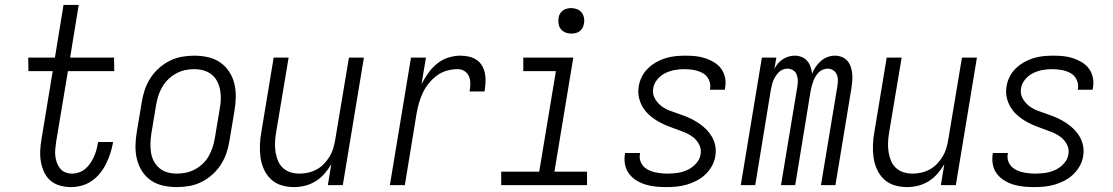

<svg xmlns="http://www.w3.org/2000/svg" viewBox="-20 -755 4540 783"><path d="M270 8Q247 8 225 2Q203 -4 186.5 -18Q170 -32 160.5 -52Q151 -72 147 -94Q143 -116 144 -139.5Q145 -163 149 -186L195 -465H96L95 -520H204L239 -735H301L266 -520H445L446 -465H257L209 -177Q207 -162 205.5 -147.5Q204 -133 205.5 -119Q207 -105 212 -91.5Q217 -78 225.5 -67.5Q234 -57 247 -52Q260 -47 274 -47Q288 -47 302.5 -52Q317 -57 328.5 -67Q340 -77 348.5 -89.5Q357 -102 363 -115.5Q369 -129 373 -143Q377 -157 379 -171L380 -176H441L440 -169Q436 -148 429 -127Q422 -106 412 -86Q402 -66 387.5 -48Q373 -30 354 -17Q335 -4 313 2Q291 8 270 8Z M701 8Q673 8 645.5 2Q618 -4 596 -19Q574 -34 559.5 -56.5Q545 -79 538.5 -105.5Q532 -132 532.5 -160.5Q533 -189 538 -218L558 -338Q562 -363 570 -387.5Q578 -412 592.5 -435Q607 -458 627.5 -476.5Q648 -495 672 -507Q696 -519 721.5 -523.5Q747 -528 772 -528Q800 -528 827.5 -522Q855 -516 877 -501Q899 -486 914 -463.5Q929 -441 935.5 -414.5Q942 -388 941.5 -359.5Q941 -331 936 -302L916 -182Q912 -157 904 -132.5Q896 -108 881.5 -85Q867 -62 846.5 -43.5Q826 -25 802 -13Q778 -1 752 3.5Q726 8 701 8ZM701 -47Q720 -47 739 -51Q758 -55 775.5 -64.5Q793 -74 807.5 -88Q822 -102 831.5 -119Q841 -136 847 -154.5Q853 -173 856 -191L876 -311Q880 -331 880.5 -350.5Q881 -370 877.5 -388.5Q874 -407 865.5 -423.5Q857 -440 842.5 -451.5Q828 -463 809.5 -468Q791 -473 772 -473Q753 -473 734.5 -469Q716 -465 698.5 -455.5Q681 -446 666.5 -432Q652 -418 642 -401Q632 -384 626 -365.5Q620 -347 617 -329L597 -209Q594 -189 593.5 -169.5Q593 -150 596 -131.5Q599 -113 608 -96.5Q617 -80 631 -68.5Q645 -57 663.5 -52Q682 -47 701 -47Z M1179 8Q1152 8 1127.5 0.5Q1103 -7 1085 -24Q1067 -41 1056.5 -64Q1046 -87 1042.5 -112.5Q1039 -138 1040 -164.5Q1041 -191 1046 -218L1096 -520H1157L1105 -209Q1102 -189 1101.5 -170Q1101 -151 1104 -133Q1107 -115 1114 -98.5Q1121 -82 1134 -70Q1147 -58 1164.5 -52.5Q1182 -47 1202 -47Q1219 -47 1237 -51Q1255 -55 1271.5 -64Q1288 -73 1301 -86.5Q1314 -100 1324 -116.5Q1334 -133 1339 -150Q1344 -167 1347 -185L1403 -520H1464L1378 0H1317L1331 -85Q1319 -65 1303 -46.5Q1287 -28 1266.5 -15.5Q1246 -3 1223.5 2.5Q1201 8 1179 8Z M1570 0 1656 -520H1717L1699 -412Q1711 -435 1726.5 -457Q1742 -479 1762.5 -495.5Q1783 -512 1808 -520Q1833 -528 1857 -528Q1876 -528 1893 -524Q1910 -520 1924 -510.5Q1938 -501 1946.5 -486Q1955 -471 1958 -454Q1961 -437 1960 -419Q1959 -401 1956 -382H1895Q1898 -398 1898 -414Q1898 -430 1892.5 -443.5Q1887 -457 1874.5 -465Q1862 -473 1846 -473Q1825 -473 1803 -467Q1781 -461 1762.5 -447.5Q1744 -434 1729 -415.5Q1714 -397 1704.5 -377Q1695 -357 1689 -336Q1683 -315 1679 -293L1631 0Z M2374 0H2024V-55H2179L2247 -465H2114V-520H2318L2241 -55H2374ZM2310 -618Q2297 -618 2286 -622.5Q2275 -627 2267.5 -636Q2260 -645 2258 -657.5Q2256 -670 2258 -683Q2259 -691 2264 -699.5Q2269 -708 2276.5 -713Q2284 -718 2292.5 -720Q2301 -722 2309 -722Q2322 -722 2333.5 -717.5Q2345 -713 2352 -704Q2359 -695 2361.5 -682.5Q2364 -670 2361 -657Q2360 -649 2355 -640.5Q2350 -632 2343 -627Q2336 -622 2327 -620Q2318 -618 2310 -618Z M2698 8Q2676 8 2655 6Q2634 4 2614 -2Q2594 -8 2576.5 -18.5Q2559 -29 2546.5 -45Q2534 -61 2529.5 -81.5Q2525 -102 2528 -124L2529 -131H2590V-127Q2587 -113 2591 -100Q2595 -87 2603.5 -77.5Q2612 -68 2624 -62Q2636 -56 2649 -53Q2662 -50 2675.5 -48.5Q2689 -47 2702 -47Q2723 -47 2743.5 -50Q2764 -53 2783.5 -62Q2803 -71 2818.5 -88Q2834 -105 2837 -125Q2841 -147 2831 -166Q2821 -185 2804.5 -197Q2788 -209 2769 -216.5Q2750 -224 2730 -231Q2710 -238 2691.5 -246Q2673 -254 2655.5 -265Q2638 -276 2623.5 -290Q2609 -304 2599 -322Q2589 -340 2585 -361Q2581 -382 2585 -404Q2588 -423 2597.5 -442Q2607 -461 2622.5 -476Q2638 -491 2656.5 -501.5Q2675 -512 2695 -518Q2715 -524 2735 -526Q2755 -528 2775 -528Q2796 -528 2816.5 -526Q2837 -524 2856.5 -517.5Q2876 -511 2893 -500.5Q2910 -490 2921.5 -474Q2933 -458 2937 -437.5Q2941 -417 2937 -396L2936 -389H2875L2876 -393Q2879 -413 2870.5 -430.5Q2862 -448 2845.5 -457Q2829 -466 2810 -469.5Q2791 -473 2771 -473Q2751 -473 2731.5 -469.5Q2712 -466 2693.5 -457Q2675 -448 2661 -431.5Q2647 -415 2644 -395Q2640 -373 2650 -354.5Q2660 -336 2676 -323.5Q2692 -311 2712 -303.5Q2732 -296 2751.5 -289.5Q2771 -283 2790 -274.5Q2809 -266 2826 -255Q2843 -244 2857.5 -230Q2872 -216 2882.5 -198.5Q2893 -181 2897 -160Q2901 -139 2897 -117Q2894 -97 2883 -77.5Q2872 -58 2856 -43Q2840 -28 2820.5 -18Q2801 -8 2780.5 -2Q2760 4 2739 6Q2718 8 2698 8Z M3001 0 3087 -520H3146L3138 -474Q3144 -486 3152.5 -496Q3161 -506 3172.5 -513.5Q3184 -521 3196.5 -524.5Q3209 -528 3221 -528Q3236 -528 3249.5 -522.5Q3263 -517 3272 -506.5Q3281 -496 3285.5 -482.5Q3290 -469 3292 -454Q3297 -469 3306.5 -482.5Q3316 -496 3328 -506.5Q3340 -517 3355 -522.5Q3370 -528 3385 -528Q3400 -528 3413.5 -522.5Q3427 -517 3436 -506.5Q3445 -496 3449.5 -482.5Q3454 -469 3455.5 -454.5Q3457 -440 3455.5 -424.5Q3454 -409 3452 -394L3387 0H3328L3395 -404Q3397 -417 3397 -429Q3397 -441 3392 -452Q3387 -463 3377 -469Q3367 -475 3355 -475Q3345 -475 3335.5 -471Q3326 -467 3318.5 -459.5Q3311 -452 3305.5 -442.5Q3300 -433 3296.5 -423.5Q3293 -414 3290.5 -404.5Q3288 -395 3286 -385L3223 0H3165L3232 -404Q3234 -417 3233.5 -429Q3233 -441 3228.5 -452Q3224 -463 3213.5 -469Q3203 -475 3191 -475Q3181 -475 3171.5 -471Q3162 -467 3155 -459.5Q3148 -452 3142 -442.5Q3136 -433 3132.5 -423.5Q3129 -414 3127 -404.5Q3125 -395 3123 -385L3060 0Z M3679 8Q3652 8 3627.5 0.5Q3603 -7 3585 -24Q3567 -41 3556.5 -64Q3546 -87 3542.5 -112.5Q3539 -138 3540 -164.5Q3541 -191 3546 -218L3596 -520H3657L3605 -209Q3602 -189 3601.5 -170Q3601 -151 3604 -133Q3607 -115 3614 -98.5Q3621 -82 3634 -70Q3647 -58 3664.5 -52.5Q3682 -47 3702 -47Q3719 -47 3737 -51Q3755 -55 3771.5 -64Q3788 -73 3801 -86.5Q3814 -100 3824 -116.5Q3834 -133 3839 -150Q3844 -167 3847 -185L3903 -520H3964L3878 0H3817L3831 -85Q3819 -65 3803 -46.5Q3787 -28 3766.5 -15.5Q3746 -3 3723.5 2.5Q3701 8 3679 8Z M4198 8Q4176 8 4155 6Q4134 4 4114 -2Q4094 -8 4076.5 -18.5Q4059 -29 4046.5 -45Q4034 -61 4029.5 -81.5Q4025 -102 4028 -124L4029 -131H4090V-127Q4087 -113 4091 -100Q4095 -87 4103.5 -77.5Q4112 -68 4124 -62Q4136 -56 4149 -53Q4162 -50 4175.5 -48.5Q4189 -47 4202 -47Q4223 -47 4243.5 -50Q4264 -53 4283.5 -62Q4303 -71 4318.5 -88Q4334 -105 4337 -125Q4341 -147 4331 -166Q4321 -185 4304.5 -197Q4288 -209 4269 -216.5Q4250 -224 4230 -231Q4210 -238 4191.5 -246Q4173 -254 4155.5 -265Q4138 -276 4123.5 -290Q4109 -304 4099 -322Q4089 -340 4085 -361Q4081 -382 4085 -404Q4088 -423 4097.5 -442Q4107 -461 4122.5 -476Q4138 -491 4156.5 -501.5Q4175 -512 4195 -518Q4215 -524 4235 -526Q4255 -528 4275 -528Q4296 -528 4316.5 -526Q4337 -524 4356.5 -517.5Q4376 -511 4393 -500.5Q4410 -490 4421.5 -474Q4433 -458 4437 -437.5Q4441 -417 4437 -396L4436 -389H4375L4376 -393Q4379 -413 4370.5 -430.5Q4362 -448 4345.5 -457Q4329 -466 4310 -469.5Q4291 -473 4271 -473Q4251 -473 4231.5 -469.5Q4212 -466 4193.5 -457Q4175 -448 4161 -431.5Q4147 -415 4144 -395Q4140 -373 4150 -354.5Q4160 -336 4176 -323.5Q4192 -311 4212 -303.5Q4232 -296 4251.5 -289.5Q4271 -283 4290 -274.5Q4309 -266 4326 -255Q4343 -244 4357.5 -230Q4372 -216 4382.5 -198.5Q4393 -181 4397 -160Q4401 -139 4397 -117Q4394 -97 4383 -77.5Q4372 -58 4356 -43Q4340 -28 4320.5 -18Q4301 -8 4280.5 -2Q4260 4 4239 6Q4218 8 4198 8Z"/></svg>

Font: Iosevka Light Oblique
Style: Regular
Weight: 300
Italic angle: -9°
Monospace: yes
Designer: Belleve Invis
Foundry: Belleve Invis
Version: Version 32.5.0; ttfautohint (v1.8.4)